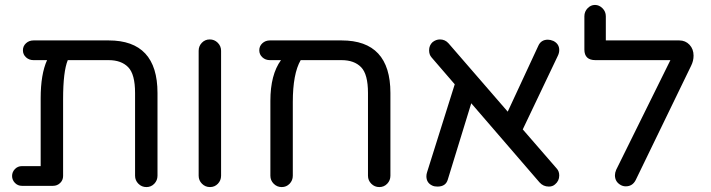

<svg xmlns="http://www.w3.org/2000/svg" viewBox="-20 -754 2886 779"><path d="M421 -590Q619 -590 619 -377V-41Q619 -22 606 -8.5Q593 5 574 5Q555 5 541.5 -8.5Q528 -22 528 -41V-377Q528 -453 500 -481.5Q472 -510 421 -510H255Q236 -464 236 -351V-40Q236 -23 224 -11.5Q212 0 195 0H69Q52 0 40.5 -12Q29 -24 29 -40Q29 -56 40.5 -68Q52 -80 69 -80H145V-355Q145 -453 171 -510H116Q98 -510 85.5 -521.5Q73 -533 73 -550Q73 -567 85.5 -578.5Q98 -590 116 -590Z M877 -548V-41Q877 -22 864 -8.5Q851 5 832 5Q813 5 799.5 -8.5Q786 -22 786 -41V-548Q786 -567 799 -580.5Q812 -594 831 -594Q850 -594 863.5 -580.5Q877 -567 877 -548Z M1366 -590Q1564 -590 1564 -377V-41Q1564 -22 1551 -8.5Q1538 5 1519 5Q1500 5 1486.5 -8.5Q1473 -22 1473 -41V-377Q1473 -453 1445 -481.5Q1417 -510 1366 -510H1200Q1168 -455 1168 -340V-41Q1168 -22 1155 -8.5Q1142 5 1123 5Q1104 5 1090.5 -8.5Q1077 -22 1077 -41V-345Q1077 -451 1120 -510H1075Q1057 -510 1044.5 -521.5Q1032 -533 1032 -550Q1032 -567 1044.5 -578.5Q1057 -590 1075 -590Z M2239 -70Q2249 -59 2249 -42Q2249 -20 2232 -6Q2222 3 2207 3Q2184 3 2169 -14L1892 -335L1797 -26Q1789 3 1755 3Q1742 3 1734 -1Q1710 -12 1710 -39Q1710 -47 1713 -56L1825 -412L1731 -521Q1721 -532 1721 -550Q1721 -570 1735 -583Q1749 -594 1765 -594Q1786 -594 1800 -578L2040 -301L2164 -568Q2175 -593 2203 -593Q2213 -593 2225 -588Q2249 -576 2249 -551Q2249 -539 2243 -527L2101 -229Z M2784 -487 2559 -23Q2546 2 2519 2Q2508 2 2499 -3Q2475 -16 2475 -43Q2475 -53 2480 -65L2700 -510H2396Q2351 -510 2351 -553V-688Q2351 -707 2364 -720.5Q2377 -734 2394 -734Q2411 -734 2424.5 -720.5Q2438 -707 2438 -688V-590H2736Q2761 -590 2777.5 -572.5Q2794 -555 2794 -528Q2794 -507 2784 -487Z"/></svg>

Font: VarelaRound
Style: Regular
Weight: 400
Designer: Joe Prince, Avraham Cornfeld
Foundry: Joe Prince, Avraham Cornfeld
Version: Version 2.000;PS 002.000;hotconv 1.0.88;makeotf.lib2.5.64775